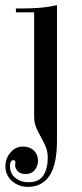

<svg xmlns="http://www.w3.org/2000/svg" viewBox="-20 -493 320 748"><path d="M202 53Q202 149 172.5 192Q143 235 90 235Q52 235 26.5 212Q1 189 1 154Q1 125 20.5 101.5Q40 78 70 78Q96 78 112 93.5Q128 109 128 133Q128 153 115.5 169Q103 185 80 185Q60 185 49.5 174.5Q39 164 39 150Q39 148 39.5 145Q40 142 40 139Q40 131 32 131Q24 131 21 140Q19 144 19 148Q19 152 19 156Q19 183 40 200Q61 217 90 217Q132 217 149 190.5Q166 164 166 122Q166 96 157.5 77Q149 58 139.5 41Q130 24 121.5 5Q113 -14 113 -40V-445H42V-460H63Q99 -460 133 -462.5Q167 -465 202 -473Z"/></svg>

Font: Elsie
Style: Regular
Weight: 400
Designer: Alejandro Inler
Foundry: Alejandro Inler
Version: 1.001